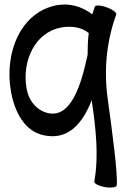

<svg xmlns="http://www.w3.org/2000/svg" viewBox="-20 -581 575 859"><path d="M404 -551C400 -540 397 -528 393 -517C348 -551 293 -568 236 -558C74 -529 -2 -347 29 -172C45 -82 89 6 175 24C283 48 348 -25 391 -134C391 -132 391 -130 391 -128C408 -9 423 113 402 231C400 240 422 251 449 256C477 261 501 257 502 249C509 208 480 -9 462 -138C444 -265 456 -395 500 -516C503 -524 484 -539 458 -548C431 -558 407 -559 404 -551ZM195 -75C144 -87 108 -131 99 -184C77 -309 137 -437 254 -458C298 -466 345 -460 377 -433C373 -401 372 -369 372 -336C341 -189 294 -53 195 -75Z"/></svg>

Font: Nupuram Condensed Medium
Style: Regular
Weight: 500
Width: 3
Designer: Santhosh Thottingal (santhosh.thottingal@gmail.com)
Foundry: SMC
Version: Version 1.000